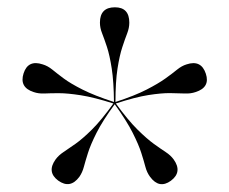

<svg xmlns="http://www.w3.org/2000/svg" viewBox="-20 -784 612 513"><path d="M436.5 -301Q405.5 -278.5 381 -311.5Q372.5 -323 368.5 -338.2Q364.5 -353.5 357.5 -375.5Q350.5 -397.5 334.5 -429.2Q318.5 -461 286.5 -505.5Q254 -461 238 -429.2Q222 -397.5 215 -375.2Q208 -353 204 -338Q200 -323 192 -311.5Q167.5 -278.5 135.5 -301.5Q104.5 -324.5 128.5 -358Q136.5 -369 149.8 -377.8Q163 -386.5 181.8 -399.8Q200.5 -413 225.8 -438Q251 -463 283 -507.5Q231 -524 195.8 -529.5Q160.5 -535 137.5 -535Q114.5 -535 98.8 -534.2Q83 -533.5 70 -538Q31 -550.5 43 -588Q55 -625 94 -612Q107.5 -608 119.8 -598Q132 -588 150.5 -574.2Q169 -560.5 200.8 -544.5Q232.5 -528.5 284.5 -511.5Q284 -566 278.5 -601.2Q273 -636.5 265.8 -658.5Q258.5 -680.5 252.8 -695Q247 -709.5 247 -723.5Q247 -764.5 287 -764.5Q325.5 -764.5 325.5 -723.5Q325.5 -709.5 319.8 -694.8Q314 -680 306.8 -658Q299.5 -636 294 -601Q288.5 -566 288.5 -511.5Q340.5 -528.5 372 -544.8Q403.5 -561 422.2 -574.5Q441 -588 453.2 -598Q465.5 -608 478.5 -612Q517.5 -625 530 -587Q542 -550.5 502.5 -538Q489.5 -533.5 473.8 -534.2Q458 -535 434.8 -535.2Q411.5 -535.5 376.5 -530Q341.5 -524.5 289.5 -507.5Q322 -463 347.2 -438Q372.5 -413 391.2 -399.5Q410 -386 423 -377.5Q436 -369 444 -358Q468 -324.5 436.5 -301Z"/></svg>

Font: Fraunces 144pt S000
Style: Regular
Weight: 400
Version: Version 1.000; ttfautohint (v1.8.3)